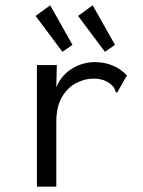

<svg xmlns="http://www.w3.org/2000/svg" viewBox="-20 -702 540 723"><path d="M119 -457H194L192 -373Q211 -419 251 -443.5Q291 -468 337 -468Q410 -468 458 -418L426 -362L422 -353L415 -357Q413 -365 409 -372Q405 -379 392 -389Q376 -399 362.5 -402.5Q349 -406 332 -406Q299 -406 266.5 -389Q234 -372 213 -336Q192 -300 192 -242V1H119ZM215 -507 114 -642 169 -682 253 -533ZM375 -507 274 -642 329 -682 413 -533Z"/></svg>

Font: Inconsolata Nerd Font Mono
Style: Regular
Weight: 400
Monospace: yes
Designer: Raph Levien, Cyreal, Brenton Simpson
Foundry: Raph Levien, Cyreal, Google
Version: Version 3.000; ttfautohint (v1.8.3);Nerd Fonts 3.0.2